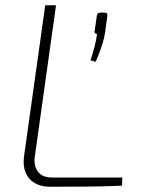

<svg xmlns="http://www.w3.org/2000/svg" viewBox="-20 -710 543 730"><path d="M193 -690 112 -112Q108 -78 125 -56.5Q142 -35 178 -35H445L444 -4Q375 -1 305.5 -0.5Q236 0 169 0Q136 0 112 -14Q88 -28 77.5 -53.5Q67 -79 71 -113L152 -690ZM377 -662Q384 -662 386.5 -659Q389 -656 388 -648L380 -590Q377 -566 366 -532.5Q355 -499 343 -475L324 -481Q332 -505 338.5 -528.5Q345 -552 349 -581Q344 -581 341 -584.5Q338 -588 340 -593L348 -649Q349 -656 352 -659Q355 -662 364 -662Z"/></svg>

Font: Exo 2 ExtraLight
Style: Italic
Weight: 250
Italic angle: -8°
Designer: Natanael Gama
Foundry: Natanael Gama
Version: Version 2.010